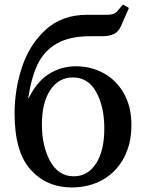

<svg xmlns="http://www.w3.org/2000/svg" viewBox="-20 -813 632 843"><path d="M438 -249Q438 -345 402.5 -409Q367 -473 300 -473Q238 -473 201 -418Q164 -363 164 -267Q164 -171 200.5 -105Q237 -39 304 -39Q366 -39 402 -95.5Q438 -152 438 -249ZM362 -748H447Q465 -748 476 -751.5Q487 -755 495 -764L520 -793L546 -778L511 -698Q501 -675 481.5 -664.5Q462 -654 427 -654H377Q285 -654 229 -621.5Q173 -589 145 -530Q117 -471 104 -382H106Q141 -454 194.5 -488Q248 -522 314 -522Q378 -522 433.5 -492.5Q489 -463 523 -404.5Q557 -346 557 -263Q557 -182 524 -120Q491 -58 431.5 -24Q372 10 295 10Q185 10 114.5 -68Q44 -146 44 -315Q44 -419 76.5 -518Q109 -617 180.5 -682.5Q252 -748 362 -748Z"/></svg>

Font: Minipax
Style: Bold
Weight: 500
Designer: Raphaël Ronot, Igor Stepanchenko (Cyrillic)
Foundry: steppetype
Version: Version 1.002